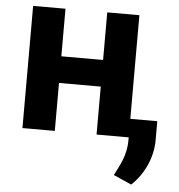

<svg xmlns="http://www.w3.org/2000/svg" viewBox="-53 -595 794 854"><g transform="rotate(5 344.0 -168.0)"><path d="M204.9 -545.5H60.4V0H204.9V-214.1H391.3V0H534.8V11C534.8 83.8 506 126.8 483.7 172.6L563.9 208.1C618.3 158.4 655.5 79.9 655.2 2.1V-82.7H534.8V-545.5H391.3V-333.1H204.9Z"/></g></svg>

Font: Magic Ui Pro
Style: Bold
Weight: 700
Designer: Stefan Endress, Andreas Faust
Version: Version 1.000;FEAKit 1.0